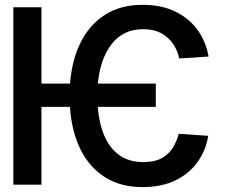

<svg xmlns="http://www.w3.org/2000/svg" viewBox="-20 -757 942 787"><path d="M712.4 -208.5 833.5 -200.3Q823.9 -141 790.1 -93.4Q756.4 -45.8 699.6 -17.9Q642.8 9.9 564.3 9.9Q474.8 9.9 410.7 -30.4Q346.6 -70.7 310 -144.5Q273.4 -218.4 266.7 -318.9H149.9V0H34.8V-727.3H149.9V-414.4H267Q274.9 -513.1 311.8 -585.6Q348.7 -658 412.3 -697.6Q475.9 -737.2 563.6 -737.2Q642.4 -737.2 699.4 -709.2Q756.4 -681.1 790.5 -633.2Q824.6 -585.2 834.9 -525.2L714.5 -517.4Q708.5 -548.3 690.5 -575.6Q672.6 -603 641.9 -620.2Q611.2 -637.4 567.1 -637.4Q485.4 -637.4 438 -576.7Q390.6 -516 381 -414.4H618.6V-318.9H380.7Q385.7 -252.5 407.3 -201.3Q429 -150.2 468.6 -121.4Q508.2 -92.7 567.1 -92.7Q616.5 -92.7 646 -110.4Q675.4 -128.2 690.7 -155Q706 -181.8 712.4 -208.5Z"/></svg>

Font: Interface Medium
Style: Regular
Weight: 500
Designer: Rasmus Andersson
Foundry: rsms
Version: Version 1.8